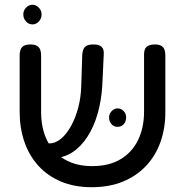

<svg xmlns="http://www.w3.org/2000/svg" viewBox="-20 -767 772 801"><path d="M362 14Q289.8 14 233.9 -9.8Q178 -33.5 139.6 -76Q101.2 -118.5 81.6 -175.9Q62 -233.2 62 -300.5V-536.8Q62 -549.2 65.6 -559.4Q69.2 -569.5 78.9 -575.5Q88.5 -581.5 106.8 -581.5Q125 -581.5 134.6 -575.5Q144.2 -569.5 147.9 -559.4Q151.5 -549.2 151.5 -535.8V-300.5Q151.5 -231.5 176.6 -180.9Q201.8 -130.2 249.6 -102.1Q297.5 -74 364.8 -74Q435.5 -74 483.6 -103.1Q531.8 -132.2 556.4 -183.6Q581 -235 581 -301.5V-542.5Q581 -553.2 584.8 -561.9Q588.5 -570.5 598.2 -576Q608 -581.5 625.8 -581.5Q644 -581.5 653.6 -575.4Q663.2 -569.2 666.5 -559.1Q669.8 -549 669.8 -535.8V-298.5Q669.8 -231.8 649.6 -174.9Q629.5 -118 589.9 -75.6Q550.2 -33.2 493.2 -9.6Q436.2 14 362 14ZM174.8 -107.5 159.8 -168.8H185.2Q211.5 -168.8 234.9 -188.5Q258.2 -208.2 276.9 -242.2Q295.5 -276.2 306.8 -319.5Q318 -362.8 319 -410.2L323.2 -540.5Q324.2 -552 328 -561.4Q331.8 -570.8 341.4 -576.1Q351 -581.5 369 -581.5Q388 -581.5 397.8 -575.9Q407.5 -570.2 410.8 -560.8Q414 -551.2 412.8 -539.2L406.8 -412.2Q403.2 -348.2 387.4 -292.9Q371.5 -237.5 344.2 -195.8Q317 -154 280.6 -130.8Q244.2 -107.5 199.2 -107.5ZM470.5 -237.8Q455 -237.8 445 -249.2Q435 -260.6 435 -277.2Q435 -292 445.9 -303.4Q456.8 -314.8 470.4 -314.8Q485.2 -314.8 495.7 -303.8Q506.2 -292.8 506.2 -277.2Q506.2 -260.5 496.3 -249.1Q486.3 -237.8 470.5 -237.8ZM115.2 -665.2Q99.8 -665.2 88.5 -677.5Q77.2 -689.8 77.2 -707.2Q77.2 -723 88.9 -735.1Q100.5 -747.2 115.2 -747.2Q130 -747.2 141.8 -735.1Q153.5 -723 153.5 -707.2Q153.5 -689.8 142.2 -677.5Q131 -665.2 115.2 -665.2Z"/></svg>

Font: Fredoka Light
Style: Regular
Weight: 300
Designer: Ben Nathan
Foundry: Milena B. Brandão, Ben Nathan
Version: Version 2.001